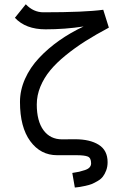

<svg xmlns="http://www.w3.org/2000/svg" viewBox="-20 -717 558 887"><path d="M99.1 -697.3Q134.3 -660.2 180.7 -660.2Q371.6 -660.2 457 -671.9L482.9 -589.4Q422.4 -557.1 374.5 -526.9Q326.7 -496.6 283.4 -461.4Q240.2 -426.3 211.7 -391.6Q183.1 -356.9 166.5 -316.7Q149.9 -276.4 149.9 -234.4Q149.9 -157.7 180.9 -115.5Q211.9 -73.2 267.1 -73.2Q267.6 -73.2 296.9 -73.5Q326.2 -73.7 327.1 -73.7Q395.5 -73.7 436.3 -48.1Q477.1 -22.5 477.1 32.2Q477.1 53.2 470.5 70.6Q463.9 87.9 455.1 99.1Q446.3 110.4 430.9 119.4Q415.5 128.4 404.1 133.1Q392.6 137.7 374.5 141.6Q356.4 145.5 348.4 146.7Q340.3 147.9 325.7 149.4L314 82Q334 79.1 345.7 76.4Q357.4 73.7 372.1 68.8Q386.7 64 393.8 56.2Q400.9 48.3 400.9 37.6Q400.9 12.7 385.7 6.3Q370.6 0 333 0H323.2H243.7Q167.5 0 119.9 -64.7Q72.3 -129.4 72.3 -246.1Q72.3 -300.3 95.7 -352.8Q119.1 -405.3 160.4 -449.2Q201.7 -493.2 253.7 -529.8Q305.7 -566.4 366.2 -594.7Q280.3 -581.5 190.4 -581.5Q98.6 -581.5 48.8 -634.8Z"/></svg>

Font: FantasqueSansM Nerd Font
Style: Regular
Weight: 400
Monospace: yes
Designer: Jany Belluz
Version: Version 1.8.0 ; ttfautohint (v1.8.2);Nerd Fonts 3.4.0